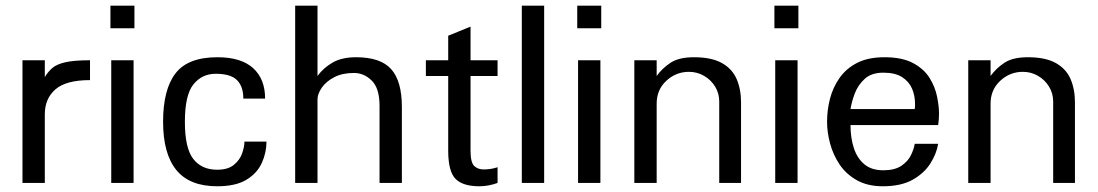

<svg xmlns="http://www.w3.org/2000/svg" viewBox="-20 -648 3889 680"><path d="M59.6 0V-434.6H138.7V-375Q150.4 -394.5 166 -407.7Q181.6 -420.9 212.4 -427.7Q243.2 -434.6 298.8 -434.6V-364.3Q213.9 -364.3 176.3 -331.5Q138.7 -298.8 138.7 -243.2V0Z M374 0V-434.6H453.1V0ZM371.1 -547.9V-627.9H456.1V-547.9Z M749 11.7Q651.4 11.7 604.5 -45.9Q557.6 -103.5 557.6 -216.8Q557.6 -331.1 601.6 -388.2Q645.5 -445.3 750 -445.3Q834 -445.3 876.5 -406.7Q918.9 -368.2 918.9 -298.8Q900.4 -298.8 880.9 -298.8Q861.3 -298.8 841.8 -298.8Q841.8 -341.8 819.3 -364.3Q796.9 -386.7 744.1 -386.7Q695.3 -386.7 665 -349.1Q634.8 -311.5 634.8 -216.8Q634.8 -123 664.6 -85Q694.3 -46.9 749 -46.9Q787.1 -46.9 808.1 -64Q829.1 -81.1 837.4 -104.5Q845.7 -127.9 845.7 -146.5Q865.2 -146.5 884.8 -146.5Q904.3 -146.5 923.8 -146.5Q923.8 -107.4 907.2 -70.8Q890.6 -34.2 852.5 -11.2Q814.5 11.7 749 11.7Z M1025.4 0V-627.9H1104.5V-378.9Q1125 -407.2 1157.7 -426.3Q1190.4 -445.3 1241.2 -445.3Q1328.1 -445.3 1365.7 -402.8Q1403.3 -360.4 1403.3 -269.5V0H1324.2V-273.4Q1324.2 -335 1296.9 -362.3Q1269.5 -389.6 1233.4 -389.6Q1192.4 -389.6 1163.6 -374.5Q1134.8 -359.4 1119.6 -337.4Q1104.5 -315.4 1104.5 -295.9V0Z M1677.7 11.7Q1619.1 11.7 1593.3 -14.6Q1567.4 -41 1567.4 -114.3V-378.9H1488.3V-434.6H1567.4V-521.5L1646.5 -553.7V-434.6H1742.2V-378.9H1646.5V-114.3Q1646.5 -73.2 1659.2 -60.5Q1671.9 -47.9 1693.4 -47.9Q1718.8 -47.9 1742.2 -55.7V0Q1709 11.7 1677.7 11.7Z M1828.1 0V-627.9H1907.2V0Z M2027.3 0V-434.6H2106.4V0ZM2024.4 -547.9V-627.9H2109.4V-547.9Z M2226.6 0V-434.6H2305.7V-378.9Q2325.2 -406.2 2355 -425.8Q2384.8 -445.3 2437.5 -445.3Q2500 -445.3 2536.6 -424.8Q2573.2 -404.3 2588.9 -368.2Q2604.5 -332 2604.5 -285.2V0H2527.3V-288.1Q2527.3 -317.4 2512.7 -341.3Q2498 -365.2 2473.6 -379.4Q2449.2 -393.6 2419.9 -393.6Q2374 -393.6 2339.8 -361.8Q2305.7 -330.1 2305.7 -281.2V0Z M2725.6 0V-434.6H2804.7V0ZM2722.7 -547.9V-627.9H2807.6V-547.9Z M3106.4 11.7Q3052.7 11.7 3014.6 -9.8Q2976.6 -31.2 2953.6 -65.4Q2930.7 -99.6 2919.9 -139.6Q2909.2 -179.7 2909.2 -216.8Q2909.2 -257.8 2919.4 -297.9Q2929.7 -337.9 2953.1 -371.6Q2976.6 -405.3 3015.6 -425.3Q3054.7 -445.3 3112.3 -445.3Q3175.8 -445.3 3214.4 -424.3Q3252.9 -403.3 3272.5 -371.6Q3292 -339.8 3298.8 -305.7Q3305.7 -271.5 3305.7 -246.1Q3305.7 -224.6 3302.7 -205.1H2992.2Q2992.2 -160.2 3003.9 -124Q3015.6 -87.9 3041 -66.4Q3066.4 -44.9 3108.4 -44.9Q3148.4 -44.9 3171.9 -60.5Q3195.3 -76.2 3206.1 -98.1Q3216.8 -120.1 3219.7 -138.7H3302.7Q3296.9 -103.5 3274.9 -68.8Q3252.9 -34.2 3211.9 -11.2Q3170.9 11.7 3106.4 11.7ZM2992.2 -261.7H3219.7Q3220.7 -266.6 3220.7 -271.5Q3220.7 -276.4 3220.7 -281.2Q3220.7 -309.6 3210 -334.5Q3199.2 -359.4 3174.8 -375Q3150.4 -390.6 3108.4 -390.6Q3066.4 -390.6 3042.5 -368.7Q3018.6 -346.7 3007.3 -316.9Q2996.1 -287.1 2992.2 -261.7Z M3409.2 0V-434.6H3488.3V-378.9Q3507.8 -406.2 3537.6 -425.8Q3567.4 -445.3 3620.1 -445.3Q3682.6 -445.3 3719.2 -424.8Q3755.9 -404.3 3771.5 -368.2Q3787.1 -332 3787.1 -285.2V0H3710V-288.1Q3710 -317.4 3695.3 -341.3Q3680.7 -365.2 3656.2 -379.4Q3631.8 -393.6 3602.5 -393.6Q3556.6 -393.6 3522.5 -361.8Q3488.3 -330.1 3488.3 -281.2V0Z"/></svg>

Font: Padauk
Style: Regular
Weight: 400
Designer: Debbi Hosken, Becca Hirsbrunner Spalinger
Foundry: SIL International
Version: Version 5.003